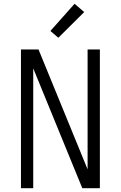

<svg xmlns="http://www.w3.org/2000/svg" viewBox="-20 -997 640 1017"><path d="M91 0V-735H184L444 -100V-735H509V0H416L156 -635V0ZM289 -797 247 -833 375 -977 426 -933Z"/></svg>

Font: Iosevka Aile Light
Style: Regular
Weight: 300
Designer: Belleve Invis
Foundry: Belleve Invis
Version: Version 27.3.5; ttfautohint (v1.8.4)